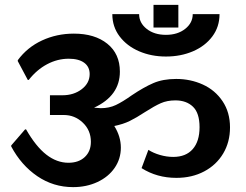

<svg xmlns="http://www.w3.org/2000/svg" viewBox="-20 -788 1008 788"><path d="M712 -675H610V-768H712ZM441 -730H551Q551 -694 582 -669.5Q613 -645 661 -645Q709 -645 740 -669.5Q771 -694 771 -730H881Q881 -678 851.5 -638.5Q822 -599 772 -577.5Q722 -556 661 -556Q601 -556 551 -577.5Q501 -599 471 -638.5Q441 -678 441 -730ZM924 -265Q924 -205 896 -158Q868 -111 818 -84.5Q768 -58 704 -58Q624 -58 561 -98L589 -173Q609 -160 636.5 -152Q664 -144 691 -144Q743 -144 771 -176Q799 -208 799 -266Q799 -324 772 -350Q745 -376 700 -376Q666 -376 640 -364.5Q614 -353 575 -328Q540 -305 512.5 -291.5Q485 -278 449 -271Q476 -228 476 -182Q476 -136 450.5 -99Q425 -62 380 -41Q335 -20 280 -20Q199 -20 133 -65Q67 -110 26 -187V-191L83 -257H87Q127 -187 170 -153.5Q213 -120 261 -120Q303 -120 328 -143.5Q353 -167 353 -206Q353 -253 320 -284.5Q287 -316 242 -316H185V-397H236Q283 -397 315.5 -422Q348 -447 348 -484Q348 -514 325.5 -530.5Q303 -547 262 -547Q216 -547 173.5 -524.5Q131 -502 98 -460H94L53 -537V-541Q92 -594 152.5 -622Q213 -650 283 -650Q369 -650 420.5 -608.5Q472 -567 472 -494Q472 -395 366 -346Q386 -344 394 -344Q428 -344 455.5 -357Q483 -370 521 -397Q570 -430 609.5 -447Q649 -464 703 -464Q762 -464 812.5 -441Q863 -418 893.5 -372.5Q924 -327 924 -265Z"/></svg>

Font: AmikoBold
Style: Bold
Weight: 700
Designer: Pablo Impallari, Rodrigo Fuenzalida, Andres Torresi
Foundry: Impallari Type
Version: Version 1.000; ttfautohint (v1.3)